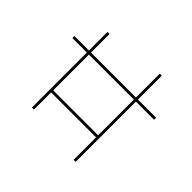

<svg xmlns="http://www.w3.org/2000/svg" viewBox="-165 -1025 1329 1329"><g transform="rotate(-45 500.0 -360.0)"><path d="M130 -598V-618H870V-598ZM78 -138V-158H922V-138ZM298 -610H318V-150H298ZM668 -760H688V40H668Z"/></g></svg>

Font: Murecho Thin
Style: Regular
Weight: 100
Designer: Neil Summerour
Foundry: Positype
Version: Version 1.010